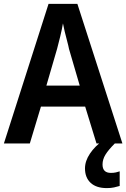

<svg xmlns="http://www.w3.org/2000/svg" viewBox="-20 -736 648 985"><path d="M475 0 417 -189H190L133 0H0L229 -716H377L608 0ZM334 -485Q331 -501 324.5 -525Q318 -549 312 -574Q306 -599 303 -616Q298 -586 289 -549Q280 -512 273 -486L218 -297H389ZM506 108Q506 151 549 151Q563 151 574.5 148.5Q586 146 594 143V218Q581 222 565 225.5Q549 229 528 229Q474 229 445 202Q416 175 416 128Q416 90 441.5 52Q467 14 510 -17L569 0Q536 33 521 57.5Q506 82 506 108Z"/></svg>

Font: Noto Sans Georgian SemiCondensed SemiBold
Style: Regular
Weight: 600
Width: 4
Designer: Monotype Design Team, Akaki Razmadze
Foundry: Google LLC
Version: Version 2.005; ttfautohint (v1.8.4.7-5d5b)